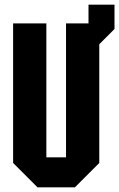

<svg xmlns="http://www.w3.org/2000/svg" viewBox="-20 -800 509 820"><path d="M36 -104V-700H178V-128H262V-700H358V-780H469V-676L404 -611V-104L300 0H140Z"/></svg>

Font: Tektur Condensed SemiBold
Style: Regular
Weight: 600
Width: 3
Designer: Adam Jagosz
Foundry: Adam Jagosz
Version: Version 1.005;gftools[0.9.30]